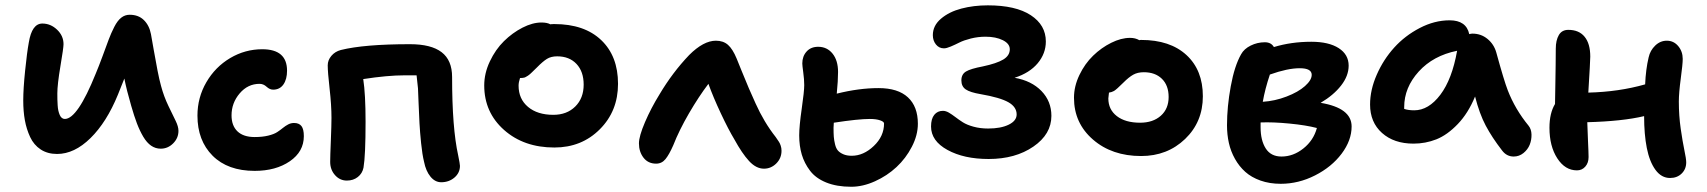

<svg xmlns="http://www.w3.org/2000/svg" viewBox="-20 -631 6455 726"><path d="M195.8 -48.8Q159.7 -48.8 133.8 -65.9Q107.9 -83 94 -112.8Q80.1 -142.6 74 -176.5Q67.9 -210.4 67.9 -251Q67.9 -295.4 75 -364Q82 -432.6 88.9 -470.2Q100.6 -542 140.1 -542Q171.4 -542 195.8 -518.8Q220.2 -495.6 220.2 -463.9Q220.2 -450.2 208.5 -380.9Q196.8 -311.5 196.8 -277.8Q196.8 -264.2 197 -254.9Q197.3 -245.6 198 -233.2Q198.7 -220.7 200.7 -212.4Q202.6 -204.1 205.8 -196.5Q209 -189 213.9 -185.1Q218.8 -181.2 225.1 -181.2Q272.9 -181.2 341.8 -352.1Q353.5 -379.9 367.9 -418.9Q382.3 -458 391.1 -481.7Q399.9 -505.4 412.1 -529.3Q424.3 -553.2 438.5 -564.2Q452.6 -575.2 470.2 -575.2Q503.4 -575.2 523.9 -555.2Q544.4 -535.2 550.8 -502Q553.2 -489.3 561 -444.1Q568.8 -398.9 575.7 -364Q582.5 -329.1 588.9 -306.2Q599.6 -266.1 616.7 -230.7Q633.8 -195.3 644.3 -173.8Q654.8 -152.3 654.8 -136.2Q654.8 -108.9 634.8 -88.9Q614.7 -68.8 587.9 -68.8Q567.9 -68.8 551.5 -80.1Q535.2 -91.3 521.7 -114Q508.3 -136.7 497.8 -164.3Q487.3 -191.9 476.1 -231Q459 -289.6 450.2 -334L425.8 -272.9Q383.3 -168.9 322.3 -108.9Q261.2 -48.8 195.8 -48.8Z M942.9 15.1Q841.3 15.1 783.9 -42.2Q726.6 -99.6 726.6 -193.8Q726.6 -262.2 760.3 -320.1Q793.9 -377.9 850.3 -411.4Q906.7 -444.8 971.7 -444.8Q1065.4 -444.8 1065.4 -363.8Q1065.4 -331.5 1051.8 -311.8Q1038.1 -292 1012.7 -292Q1000 -292 988 -303Q976.1 -314 961.4 -314Q917 -314 886.2 -277.8Q855.5 -241.7 855.5 -194.8Q855.5 -155.8 877.9 -134.3Q900.4 -112.8 942.9 -112.8Q972.2 -112.8 994.1 -118.2Q1016.1 -123.5 1028.3 -131.6Q1040.5 -139.6 1050 -147.5Q1059.6 -155.3 1069.8 -160.6Q1080.1 -166 1091.8 -166Q1110.8 -166 1119.9 -154.3Q1128.9 -142.6 1128.9 -116.2Q1128.9 -57.6 1075.9 -21.2Q1022.9 15.1 942.9 15.1Z M1648.4 58.1Q1625 58.1 1607.7 36.9Q1590.3 15.6 1583.5 -19Q1576.7 -46.4 1572.3 -89.6Q1567.9 -132.8 1566.2 -165Q1564.5 -197.3 1562.7 -242.4Q1561 -287.6 1560.5 -296.9Q1556.6 -337.4 1555.2 -346.2H1510.3Q1445.3 -346.2 1353.5 -332Q1362.3 -274.9 1362.3 -170.9Q1362.3 -43 1354.5 2.9Q1350.1 24.9 1333 38.3Q1315.9 51.8 1291.5 51.8Q1265.1 51.8 1246.8 31.2Q1228.5 10.7 1228.5 -19Q1228.5 -39.6 1231 -99.1Q1233.4 -158.7 1233.4 -185.1Q1233.4 -232.9 1226.3 -295.7Q1219.2 -358.4 1219.2 -383.8Q1219.2 -403.3 1232.9 -419.7Q1246.6 -436 1268.6 -441.9Q1356.9 -463.9 1530.3 -463.9Q1610.4 -463.9 1649.9 -433.6Q1689.5 -403.3 1689.5 -339.8Q1689.5 -147 1712.4 -43.9Q1719.2 -10.7 1719.2 -3.9Q1719.2 22.5 1698.5 40.3Q1677.7 58.1 1648.4 58.1Z M2076.2 -73.2Q1960.9 -73.2 1886 -139.6Q1811 -206.1 1811 -308.1Q1811 -354 1832.3 -398.9Q1853.5 -443.8 1885.5 -475.3Q1917.5 -506.8 1955.6 -526.4Q1993.7 -545.9 2027.3 -545.9Q2048.8 -545.9 2061 -539.1Q2065.9 -540 2076.2 -540Q2189.5 -540 2253.2 -479.5Q2316.9 -418.9 2316.9 -314Q2316.9 -210.9 2248 -142.1Q2179.2 -73.2 2076.2 -73.2ZM1940.9 -307.1Q1940.9 -256.8 1976.6 -226.8Q2012.2 -196.8 2072.3 -196.8Q2123.5 -196.8 2155.3 -228.3Q2187 -259.8 2187 -311Q2187 -360.4 2159.9 -389.2Q2132.8 -418 2086.9 -418Q2063.5 -418 2047.9 -408.2Q2032.2 -398.4 2010.3 -376Q2007.3 -373 2000.5 -366.5Q1993.7 -359.9 1991.5 -357.7Q1989.3 -355.5 1984.1 -350.8Q1979 -346.2 1976.6 -345Q1974.1 -343.8 1970 -341.1Q1965.8 -338.4 1962.6 -337.6Q1959.5 -336.9 1955.3 -336.4Q1951.2 -335.9 1946.3 -335.9Q1940.9 -319.8 1940.9 -307.1Z M2460.9 -12.2Q2430.7 -12.2 2413.3 -34.7Q2396 -57.1 2396 -88.9Q2396 -115.7 2418.9 -169.2Q2441.9 -222.7 2473.6 -273.9Q2522.9 -356.9 2585.9 -422.9Q2640.1 -477.1 2687 -477.1Q2714.8 -477.1 2732.7 -461.4Q2750.5 -445.8 2765.6 -409.2Q2769.5 -399.9 2783.9 -364Q2798.3 -328.1 2811.5 -297.4Q2824.7 -266.6 2836.9 -240.2Q2869.1 -168.5 2913.1 -112.8Q2921.9 -100.1 2925.5 -94.5Q2929.2 -88.9 2932.1 -80.1Q2935.1 -71.3 2935.1 -61Q2935.1 -32.7 2915.3 -12.9Q2895.5 6.8 2868.7 6.8Q2838.9 6.8 2812.3 -22.2Q2785.6 -51.3 2756.8 -104Q2734.4 -141.1 2705.6 -202.4Q2676.8 -263.7 2658.7 -314Q2622.6 -266.6 2585.2 -202.4Q2547.9 -138.2 2525.9 -82Q2510.3 -46.4 2496.3 -29.3Q2482.4 -12.2 2460.9 -12.2Z M3198.7 75.2Q3144 75.2 3104.2 59.1Q3064.5 43 3043 14.6Q3021.5 -13.7 3011.7 -46.6Q3002 -79.6 3002 -119.1Q3002 -153.8 3011.5 -219.7Q3021 -285.6 3021 -309.1Q3021 -330.6 3017.3 -357.2Q3013.7 -383.8 3013.7 -391.1Q3013.7 -418 3029.8 -436Q3045.9 -454.1 3073.7 -454.1Q3107.4 -454.1 3128.2 -428.2Q3148.9 -402.3 3148.9 -358.9Q3148.9 -326.7 3144 -276.9Q3228 -297.9 3301.8 -297.9Q3375.5 -297.9 3413.1 -262.9Q3450.7 -228 3450.7 -163.1Q3450.7 -120.1 3428 -76.2Q3405.3 -32.2 3369.9 0.7Q3334.5 33.7 3288.6 54.4Q3242.7 75.2 3198.7 75.2ZM3131.8 -147.9Q3131.8 -127 3132.8 -113.8Q3133.8 -100.6 3137.5 -85.4Q3141.1 -70.3 3148.2 -62Q3155.3 -53.7 3168.5 -47.9Q3181.6 -42 3200.7 -42Q3245.1 -42 3283.9 -78.9Q3322.8 -115.7 3322.8 -164.1Q3322.8 -170.9 3307.9 -176Q3293 -181.2 3269 -181.2Q3225.1 -181.2 3132.8 -167Q3132.8 -163.1 3132.3 -156.7Q3131.8 -150.4 3131.8 -147.9Z M3718.3 -29.8Q3625 -29.8 3562.7 -64Q3500.5 -98.1 3500.5 -152.8Q3500.5 -181.6 3512.7 -196.8Q3524.9 -211.9 3545.4 -211.9Q3556.2 -211.9 3567.9 -205.1Q3579.6 -198.2 3592.3 -188.5Q3605 -178.7 3620.6 -168.7Q3636.2 -158.7 3661.4 -151.9Q3686.5 -145 3716.3 -145Q3764.6 -145 3794.4 -159.7Q3824.2 -174.3 3824.2 -198.2Q3824.2 -226.6 3793 -244.4Q3761.7 -262.2 3688.5 -274.9Q3647.9 -281.7 3631.6 -293Q3615.2 -304.2 3615.2 -327.1Q3615.2 -350.1 3632.6 -360.6Q3649.9 -371.1 3696.3 -379.9Q3749 -391.1 3773.7 -406Q3798.3 -420.9 3798.3 -444.8Q3798.3 -465.8 3772 -479Q3745.6 -492.2 3706.5 -492.2Q3678.2 -492.2 3651.1 -485.4Q3624 -478.5 3607.7 -470.2Q3591.3 -461.9 3575.2 -455.1Q3559.1 -448.2 3549.3 -448.2Q3530.8 -448.2 3519 -462.9Q3507.3 -477.5 3507.3 -498Q3507.3 -534.2 3538.1 -560.3Q3568.8 -586.4 3615.2 -598.6Q3661.6 -610.8 3715.3 -610.8Q3820.8 -610.8 3877.7 -573.5Q3934.6 -536.1 3934.6 -474.1Q3934.6 -428.7 3903.8 -391.8Q3873 -355 3816.4 -336.9Q3880.4 -325.7 3918 -286.9Q3955.6 -248 3955.6 -192.9Q3955.6 -123.5 3887.5 -76.7Q3819.3 -29.8 3718.3 -29.8Z M4294.9 -41Q4184.6 -41 4112.8 -103.3Q4041 -165.5 4041 -261.2Q4041 -304.7 4061.5 -347.4Q4082 -390.1 4113.3 -420.4Q4144.5 -450.7 4181.9 -469.2Q4219.2 -487.8 4252.9 -487.8Q4273.4 -487.8 4288.1 -479Q4290 -480 4294.9 -480Q4404.3 -480 4466.3 -422.9Q4528.3 -365.7 4528.3 -267.1Q4528.3 -169.9 4461.2 -105.5Q4394 -41 4294.9 -41ZM4170.9 -258.8Q4170.9 -216.8 4203.1 -191.9Q4235.4 -167 4291 -167Q4339.8 -167 4369.4 -193.4Q4398.9 -219.7 4398.9 -264.2Q4398.9 -308.1 4373.5 -333Q4348.1 -357.9 4305.2 -357.9Q4281.7 -357.9 4265.1 -348.6Q4248.5 -339.4 4228 -318.8Q4201.7 -292.5 4192.4 -287.1Q4183.6 -282.2 4173.3 -280.8Q4170.9 -263.7 4170.9 -258.8Z M4822.8 64Q4780.8 64 4746.3 51.8Q4711.9 39.6 4688.7 18.8Q4665.5 -2 4649.7 -30.3Q4633.8 -58.6 4626.7 -90.3Q4619.6 -122.1 4619.6 -157.2Q4619.6 -227.5 4633.8 -304.7Q4647.9 -381.8 4672.9 -425.8Q4684.1 -446.3 4709.2 -458.7Q4734.4 -471.2 4762.7 -471.2Q4786.6 -471.2 4796.9 -453.1Q4862.8 -473.1 4938.5 -473.1Q5004.4 -473.1 5042 -449Q5079.6 -424.8 5079.6 -382.8Q5079.6 -344.2 5051 -307.6Q5022.5 -271 4973.6 -242.2Q5090.8 -222.7 5090.8 -152.8Q5090.8 -100.1 5053 -49.8Q5015.1 0.5 4952.6 32.2Q4890.1 64 4822.8 64ZM4894.5 -373Q4848.6 -373 4781.7 -349.1Q4763.2 -293.9 4754.9 -246.1Q4800.8 -249 4844.7 -265.9Q4888.7 -282.7 4914.3 -305.4Q4939.9 -328.1 4939.9 -348.1Q4939.9 -373 4894.5 -373ZM4746.6 -149.9Q4746.6 -100.1 4766.1 -69.6Q4785.6 -39.1 4825.7 -39.1Q4870.1 -39.1 4908.4 -69.6Q4946.8 -100.1 4959.5 -147Q4918.5 -157.7 4855.7 -163.8Q4793 -169.9 4746.6 -168Z M5324.7 -87.9Q5251 -87.9 5205.8 -128.2Q5160.6 -168.5 5160.6 -235.8Q5160.6 -291 5185.8 -348.4Q5210.9 -405.8 5251.7 -450.9Q5292.5 -496.1 5348.4 -525.1Q5404.3 -554.2 5461.4 -554.2Q5524.4 -554.2 5535.6 -502Q5543.5 -503.9 5547.4 -503.9Q5580.1 -503.9 5604.5 -483.9Q5628.9 -463.9 5637.7 -433.1Q5667 -326.2 5681.2 -289.6Q5709 -217.8 5759.8 -155.8Q5770.5 -142.6 5771 -122.3Q5771.5 -102.1 5764.2 -83.7Q5756.8 -65.4 5740.5 -52.2Q5724.1 -39.1 5703.6 -39.1Q5676.8 -39.1 5659.7 -62Q5621.6 -111.3 5597.9 -156Q5574.2 -200.7 5557.6 -266.1Q5531.7 -203.1 5492.2 -161.9Q5452.6 -120.6 5411.4 -104.2Q5370.1 -87.9 5324.7 -87.9ZM5289.6 -226.1V-219.2Q5305.2 -213.9 5327.6 -213.9Q5381.8 -213.9 5426.3 -272.7Q5470.7 -331.5 5489.7 -439Q5399.4 -420.9 5344.5 -360.4Q5289.6 -299.8 5289.6 -226.1Z M5942.9 13.2Q5897.9 13.2 5868.4 -32.5Q5838.9 -78.1 5838.9 -147.9Q5838.9 -203.1 5859.9 -237.8Q5860.4 -262.7 5861.1 -306.9Q5861.8 -351.1 5862.3 -385.5Q5862.8 -419.9 5862.8 -446.8Q5862.8 -478.5 5874.3 -498.3Q5885.7 -518.1 5910.2 -518.1Q5950.7 -518.1 5971.9 -491.9Q5993.2 -465.8 5993.2 -417Q5993.2 -400.4 5985.8 -280.8Q6101.6 -283.7 6200.7 -312Q6203.1 -368.7 6213.9 -414.1Q6219.7 -440.4 6238.8 -458.7Q6257.8 -477.1 6282.7 -477.1Q6308.6 -477.1 6325.7 -456.8Q6342.8 -436.5 6342.8 -408.2Q6342.8 -388.7 6335.4 -334Q6328.1 -279.3 6328.1 -247.1Q6328.1 -193.4 6335.2 -144.3Q6342.3 -95.2 6349.1 -62.7Q6356 -30.3 6356 -17.1Q6356 8.3 6338.9 25.1Q6321.8 42 6294.9 42Q6262.2 42 6239.7 11.2Q6217.3 -19.5 6207 -71.3Q6196.8 -123 6196.8 -191.9Q6115.2 -172.4 5981.9 -168.9Q5982.4 -144.5 5984.6 -98.6Q5986.8 -52.7 5986.8 -37.1Q5986.8 -15.1 5974.4 -1Q5961.9 13.2 5942.9 13.2Z"/></svg>

Font: Shantell Sans Irregular Bouncy
Style: Regular
Weight: 600
Designer: Stephen Nixon, Anya Danilova, Shantell Martin
Foundry: Arrow Type
Version: Version 1.006;[9816181b4]